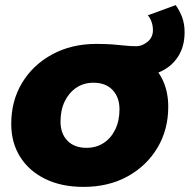

<svg xmlns="http://www.w3.org/2000/svg" viewBox="-20 -723 743 752"><path d="M307 9Q221 9 157.5 -22Q94 -53 59 -108.5Q24 -164 24 -238Q24 -328 66.5 -398.5Q109 -469 184.5 -510Q260 -551 357 -551Q394 -551 420.5 -549Q447 -547 469 -544.5Q491 -542 515 -542Q536 -542 557.5 -559Q579 -576 579 -605Q579 -622 573.5 -637.5Q568 -653 559 -663L668 -703Q684 -681 693.5 -655Q703 -629 703 -597Q703 -542 678.5 -503Q654 -464 611 -443.5Q568 -423 512 -423Q491 -423 476.5 -424.5Q462 -426 446 -428L562 -481Q600 -449 619.5 -404.5Q639 -360 639 -305Q639 -215 596.5 -144Q554 -73 479.5 -32Q405 9 307 9ZM319 -144Q357 -144 386 -163Q415 -182 431.5 -216Q448 -250 448 -295Q448 -342 421 -370.5Q394 -399 346 -399Q308 -399 279 -379.5Q250 -360 233.5 -326Q217 -292 217 -247Q217 -200 244 -172Q271 -144 319 -144Z"/></svg>

Font: Montserrat Thin ExtraBold
Style: Italic
Weight: 800
Italic angle: -11.3°
Version: Version 9.000